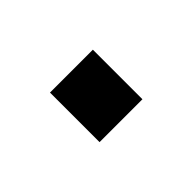

<svg xmlns="http://www.w3.org/2000/svg" viewBox="-24 -436 326 326"><g transform="rotate(45 139.0 -273.5)"><path d="M199 -325V-222H80V-325Z"/></g></svg>

Font: Syne Medium
Style: Regular
Weight: 500
Designer: Lucas Descroix
Foundry: Bonjour Monde
Version: Version 2.200; ttfautohint (v1.8.4)